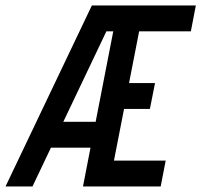

<svg xmlns="http://www.w3.org/2000/svg" viewBox="-20 -676 730 696"><path d="M326.7 -234.4 390.6 -562.5H365.7L209.5 -234.4ZM671.9 -562.5H484.4L447.8 -375H542L523.4 -281.2H429.7L393.1 -93.8H580.6L562.5 0H280.8L308.1 -140.6H164.6L97.7 0H0L313 -656.2H689.9Z"/></svg>

Font: Lambda
Style: Italic
Weight: 400
Italic angle: -11°
Designer: GGBotNet
Version: 0.22